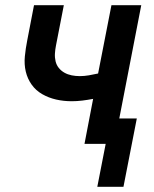

<svg xmlns="http://www.w3.org/2000/svg" viewBox="-20 -550 590 734"><path d="M352 164 384 0H303L336 -172Q315 -168 294.5 -165.5Q274 -163 254 -163Q223 -163 194.5 -169.5Q166 -176 141.5 -190Q117 -204 101 -226.5Q85 -249 78.5 -276.5Q72 -304 75 -334.5Q78 -365 84 -395L110 -530H224L194 -376Q191 -361 190 -345.5Q189 -330 192.5 -315.5Q196 -301 205 -290Q214 -279 226.5 -272Q239 -265 254 -262Q269 -259 285 -259Q302 -259 319.5 -262Q337 -265 355 -269L406 -530H520L436 -97H503L452 164Z"/></svg>

Font: Lode
Style: Bold Italic
Weight: 700
Italic angle: -11°
Monospace: yes
Designer: Belleve Invis
Foundry: Belleve Invis
Version: Version 29.2.0; ttfautohint (v1.8.3)